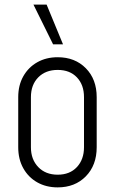

<svg xmlns="http://www.w3.org/2000/svg" viewBox="-20 -800 499 832"><path d="M230 12Q180 12 141.5 -9.8Q103 -31.5 81 -70.8Q59 -110 59 -162V-379Q59 -430.5 81 -469.5Q103 -508.5 141.5 -530.2Q180 -552 230 -552Q305 -552 352 -504.2Q399 -456.5 399 -379V-162Q399 -84 352 -36Q305 12 230 12ZM230 -43Q282.5 -43 313.2 -76Q344 -109 344 -162V-379Q344 -432.5 313.2 -464.8Q282.5 -497 230 -497Q177.5 -497 145.8 -464.8Q114 -432.5 114 -379V-162Q114 -109 145.8 -76Q177.5 -43 230 -43ZM210 -608 125 -780H182L253 -608Z"/></svg>

Font: Mohave Light Light
Style: Regular
Weight: 300
Version: Version 2.003